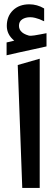

<svg xmlns="http://www.w3.org/2000/svg" viewBox="-20 -892 259 909"><path d="M64 -584.2 168 -614V-2.3H85.4ZM47.4 -699.7Q12.2 -728 12.2 -769.5Q12.2 -814.9 41.5 -843.3Q70.8 -871.6 119.1 -871.6Q137.2 -871.6 154.8 -866.7Q172.4 -861.8 188 -852.5L189 -851.6V-850.6V-794.4V-791.5L186 -792.5Q173.8 -798.3 166.3 -801.3Q158.7 -804.2 146.5 -807.4Q134.3 -810.5 123 -810.5Q100.6 -810.5 85.2 -800.5Q69.8 -790.5 69.8 -769.5Q69.8 -765.1 70.8 -760.7Q71.8 -756.3 73.5 -752.7Q75.2 -749 78.1 -745.4Q81.1 -741.7 85 -738.5Q88.9 -735.4 93.5 -732.7Q98.1 -730 103.8 -727.8Q109.4 -725.6 116.2 -723.6Q118.2 -723.1 120.4 -722.9Q122.6 -722.7 126.5 -722.7Q132.3 -722.7 143.1 -724.4Q153.8 -726.1 170.4 -729.2Q187 -732.4 197.8 -734.4L200.2 -734.9V-732.4V-673.8V-672.4L198.7 -671.9Q177.2 -667 139.9 -658.9Q102.5 -650.9 71.5 -644Q40.5 -637.2 13.7 -630.9L11.2 -629.9V-632.3V-689.5V-690.9L12.7 -691.4Q17.6 -692.4 23.9 -693.8Q30.3 -695.3 36.6 -696.8Q43 -698.2 47.4 -699.7Z"/></svg>

Font: Samim Medium FD
Style: Medium-FD
Weight: 500
Foundry: DejaVu fonts team - Redesigned by Saber Rastikerdar
Version: Version 4.0.5